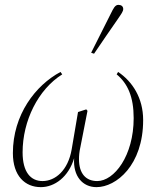

<svg xmlns="http://www.w3.org/2000/svg" viewBox="-20 -758 653 790"><path d="M148 12C205 12 262 -30 285 -107C280 -33 320 12 377 12C458 12 569 -78 569 -264C569 -356 524 -423 466 -462L460 -452C505 -415 530 -360 530 -272C530 -117 450 -13 380 -13C334 -13 305 -43 305 -103C305 -116 306 -132 311 -154L340 -302L335 -308L301 -297L275 -144C260 -56 207 -13 155 -13C106 -13 73 -50 73 -131C73 -261 137 -390 236 -452L229 -462C126 -407 33 -286 33 -128C33 -34 83 12 148 12ZM355 -541 367 -537C398 -584 431 -630 463 -677C480 -702 487 -711 487 -721C487 -732 479 -738 467 -738C453 -738 446 -722 436 -702C409 -648 382 -595 355 -541Z"/></svg>

Font: Source Serif 4 Display Light
Style: Italic
Weight: 300
Italic angle: -12°
Designer: Frank Grießhammer
Foundry: Adobe Systems Incorporated
Version: Version 4.004;hotconv 1.0.117;makeotfexe 2.5.65602